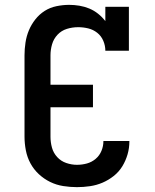

<svg xmlns="http://www.w3.org/2000/svg" viewBox="-20 -763 640 791"><path d="M297 8Q269 8 240.5 3.5Q212 -1 186.5 -13.5Q161 -26 140 -45.5Q119 -65 105.5 -90Q92 -115 86.5 -143.5Q81 -172 81 -200V-535Q81 -561 85 -587.5Q89 -614 99 -638Q109 -662 125.5 -683Q142 -704 164 -718Q186 -732 212.5 -737.5Q239 -743 265 -743Q286 -743 307 -739.5Q328 -736 347.5 -728Q367 -720 384 -706.5Q401 -693 414 -676V-735H511V-554H414Q414 -575 405.5 -595Q397 -615 380.5 -628Q364 -641 343.5 -646Q323 -651 302 -651Q278 -651 255.5 -644Q233 -637 217 -620Q201 -603 194.5 -580.5Q188 -558 188 -535V-414H363V-321H188V-200Q188 -177 194 -155Q200 -133 215.5 -116Q231 -99 253 -91.5Q275 -84 297 -84Q318 -84 338 -89.5Q358 -95 374 -108.5Q390 -122 398 -141.5Q406 -161 406 -181Q406 -181 406 -181.5Q406 -182 406 -182H513Q513 -182 513 -181.5Q513 -181 513 -180Q513 -153 505.5 -127Q498 -101 484 -78Q470 -55 448.5 -38Q427 -21 402.5 -10.5Q378 0 351 4Q324 8 297 8Z"/></svg>

Font: Iosevka Slab Semibold Extended
Style: Regular
Weight: 600
Width: 7
Monospace: yes
Designer: Belleve Invis
Foundry: Belleve Invis
Version: Version 11.1.0; ttfautohint (v1.8.3)